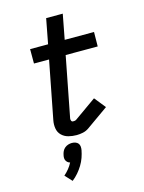

<svg xmlns="http://www.w3.org/2000/svg" viewBox="-136 -757 822 1094"><g transform="rotate(-15 275.0 -209.5)"><path d="M243 12Q218 12 195 6Q172 0 155.5 -16Q139 -32 135 -56Q131 -80 136 -105L202 -445H113V-530H219L247 -677H345L317 -530H490L489 -445H300L231 -89Q230 -82 233 -75.5Q236 -69 243 -69Q248 -69 252.5 -69.5Q257 -70 262 -73L392 -165L445 -99L315 -7Q299 4 280 8Q261 12 243 12ZM153 258 115 217Q131 203 144 187Q157 171 166 153Q158 151 152 146Q146 141 142.5 134Q139 127 139 118.5Q139 110 141 102Q143 91 148 80.5Q153 70 162 62.5Q171 55 182 51.5Q193 48 204 48Q215 48 225 51.5Q235 55 241 62.5Q247 70 248 80.5Q249 91 247 102Q243 123 235.5 144.5Q228 166 215.5 186.5Q203 207 187.5 225Q172 243 153 258Z"/></g></svg>

Font: Lode Dark Term
Style: Bold Italic
Weight: 700
Italic angle: -11°
Monospace: yes
Designer: Belleve Invis
Foundry: Belleve Invis
Version: Version 29.2.0